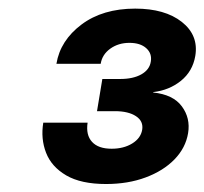

<svg xmlns="http://www.w3.org/2000/svg" viewBox="-20 -853 486 457"><path d="M232.4 -415Q172.9 -415 137.7 -435.5Q102.5 -456.1 89.6 -489.5Q76.7 -522.9 83 -561H188.5Q184.1 -531.7 199 -515.4Q213.9 -499 245.6 -499Q274.4 -499 294.7 -511.5Q314.9 -523.9 318.4 -543.9Q321.8 -564.5 303.7 -576.4Q285.6 -588.4 253.4 -588.4H210.9L223.6 -665H266.1Q296.9 -665 316.4 -676Q335.9 -687 338.9 -706.1Q342.3 -725.6 328.1 -738.3Q314 -751 288.1 -751Q261.7 -751 242.4 -737.1Q223.1 -723.1 219.7 -701.2H114.3Q123.5 -756.8 174.1 -794.7Q224.6 -832.5 301.8 -832.5Q372.6 -832.5 412.8 -800.8Q453.1 -769 444.8 -719.7Q438.5 -683.1 410.6 -660.6Q382.8 -638.2 344.7 -633.8V-632.8Q392.1 -627.9 412.8 -599.9Q433.6 -571.8 427.7 -536.1Q421.9 -501 395.3 -473.6Q368.7 -446.3 326.7 -430.7Q284.7 -415 232.4 -415Z"/></svg>

Font: Inter Display
Style: Bold Italic
Weight: 700
Italic angle: -9.39999°
Designer: Rasmus Andersson
Foundry: rsms
Version: Version 4.000;git-a52131595